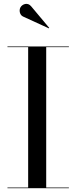

<svg xmlns="http://www.w3.org/2000/svg" viewBox="-20 -996 404 1016"><path d="M102 -908.5 238.5 -846 240.5 -848.5 144.5 -963C126 -985.5 98 -974 88.5 -957.5C79 -941 85 -916 102 -908.5ZM19.5 -3.5V0H344.5V-3.5H224.5V-746.5H344.5V-750H19.5V-746.5H129V-3.5Z"/></svg>

Font: Bodoni* 48pt
Style: Regular
Weight: 400
Version: Version 2.3